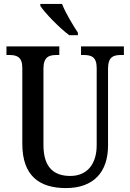

<svg xmlns="http://www.w3.org/2000/svg" viewBox="-20 -951 666 981"><path d="M334 -771H378V-784C353 -822 314 -886 297 -931H186V-921C208 -886 285 -807 334 -771ZM317 10C460 10 532 -74 532 -207V-600C532 -661 560 -670 599 -670H613V-714H394V-670H407C446 -670 474 -661 474 -604V-209C474 -116 428 -52 339 -52C257 -52 202 -94 202 -210V-600C202 -661 231 -670 270 -670H283V-714H13V-670H27C65 -670 94 -661 94 -604V-216C94 -53 181 10 317 10Z"/></svg>

Font: Noto Serif Sinhala Condensed Medium
Style: Regular
Weight: 500
Width: 3
Designer: Jelle Bosma - Monotype Design Team
Foundry: Monotype Imaging Inc.
Version: Version 2.007